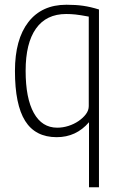

<svg xmlns="http://www.w3.org/2000/svg" viewBox="-20 -569 504 809"><path d="M355 -54Q301 9 219 9Q129 9 86 -59.5Q43 -128 43 -270Q43 -403 99.5 -476Q156 -549 260 -549Q300 -549 331 -544.5Q362 -540 397 -529V220H355ZM221 -31Q245 -31 268.5 -38.5Q292 -46 311 -59Q330 -72 342 -88Q354 -104 354 -122V-499Q317 -506 297.5 -508Q278 -510 259 -510Q175 -510 131.5 -448.5Q88 -387 88 -271Q88 -155 122.5 -93Q157 -31 221 -31Z"/></svg>

Font: Encode Sans Compressed
Style: ExtraLight
Weight: 200
Designer: Pablo Impallari, Andres Torresi
Foundry: Pablo Impallari, Andres Torresi
Version: Version 1.000; ttfautohint (v1.00) -l 8 -r 50 -G 200 -x 14 -